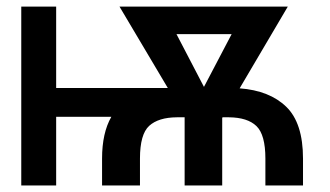

<svg xmlns="http://www.w3.org/2000/svg" viewBox="-20 -566 1008 586"><path d="M407.2 0H291.5V-82Q291.5 -160.2 319.8 -209.5H151.4V0H44.9V-545.9H151.4V-297.4H492.2L344.7 -545.9H858.4L711.4 -296.4Q802.7 -289.6 853.8 -240Q904.8 -190.4 904.8 -82V0H790V-82Q790 -154.8 762.7 -181.2Q735.4 -207.5 678.7 -208H659.2L658.2 -205.6V0H543.5V-208H519.5Q463.4 -207.5 435.3 -181.9Q407.2 -156.2 407.2 -82ZM518.6 -461.9 602.5 -300.8 687 -461.9Z"/></svg>

Font: Inter Tight Medium
Style: Regular
Weight: 500
Designer: Rasmus Andersson
Foundry: rsms
Version: Version 3.004; ttfautohint (v1.8.4.7-5d5b)